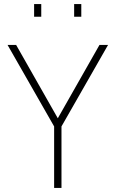

<svg xmlns="http://www.w3.org/2000/svg" viewBox="-20 -920 566 940"><path d="M245 0V-301L17 -700H59L263 -341L467 -700H509L281 -301V0ZM343 -838V-900H378V-838ZM147 -838V-900H182V-838Z"/></svg>

Font: Cairo Play ExtraLight
Style: Regular
Weight: 250
Version: Version 3.119